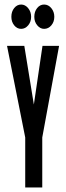

<svg xmlns="http://www.w3.org/2000/svg" viewBox="-20 -825 290 845"><path d="M91 0V-220L11 -623H87L129 -365L167 -623H240L166 -220V0ZM73 -698Q55 -698 42.5 -713.5Q30 -729 30 -751Q30 -774 42.5 -789.5Q55 -805 73 -805Q91 -805 104 -789Q117 -773 117 -751Q117 -729 104 -713.5Q91 -698 73 -698ZM174 -698Q157 -698 144 -713.5Q131 -729 131 -751Q131 -774 143.5 -789.5Q156 -805 174 -805Q193 -805 206 -789Q219 -773 219 -751Q219 -729 206 -713.5Q193 -698 174 -698Z"/></svg>

Font: Inconsolata UltraCondensed ExtraBold
Style: Regular
Weight: 800
Width: 1
Monospace: yes
Designer: Raph Levien, Cyreal, Brenton Simpson
Foundry: Raph Levien, Cyreal, Google
Version: Version 3.001; ttfautohint (v1.8.2.53-6de2)